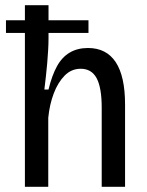

<svg xmlns="http://www.w3.org/2000/svg" viewBox="-20 -720 567 740"><path d="M3 -642H321V-593H3ZM76 0V-333V-700H167V-572Q167 -550 165.5 -526Q164 -502 162 -477Q160 -452 157 -426.5Q154 -401 151 -375H167Q180 -429 199.5 -464.5Q219 -500 249 -517.5Q279 -535 319 -535Q390 -535 426 -480.5Q462 -426 462 -317V0H372V-305Q372 -382 352.5 -418.5Q333 -455 291 -455Q255 -455 229 -428.5Q203 -402 187 -359.5Q171 -317 166 -266V0Z"/></svg>

Font: Bricolage Grotesque SemiCondensed
Style: Regular
Weight: 400
Width: 4
Designer: Mathieu Triay
Foundry: Atelier Triay
Version: Version 1.001;gftools[0.9.33.dev8+g029e19f]